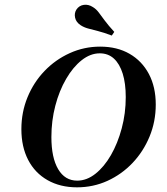

<svg xmlns="http://www.w3.org/2000/svg" viewBox="-20 -779 704 810"><path d="M304.8 11.3Q233.9 11.3 180.6 -19Q127.4 -49.2 98.8 -104.4Q70.2 -159.7 70.2 -233.9Q70.2 -305.6 96 -368.5Q121.8 -431.5 167.7 -479.4Q213.7 -527.4 274.2 -554.8Q334.7 -582.3 402.4 -582.3Q474.2 -582.3 526.6 -552Q579 -521.8 608.1 -466.9Q637.1 -412.1 637.1 -337.9Q637.1 -266.1 610.9 -202.8Q584.7 -139.5 539.1 -91.5Q493.5 -43.5 433.5 -16.1Q373.4 11.3 304.8 11.3ZM305.6 -16.9Q346 -16.9 382.7 -46Q419.4 -75 448 -124.6Q476.6 -174.2 493.5 -237.5Q510.5 -300.8 510.5 -369.4Q510.5 -427.4 497.6 -468.5Q484.7 -509.7 460.5 -531.9Q436.3 -554 400.8 -554Q361.3 -554 324.6 -525Q287.9 -496 258.9 -446Q229.8 -396 213.3 -332.7Q196.8 -269.4 196.8 -200.8Q196.8 -113.7 225.4 -65.3Q254 -16.9 305.6 -16.9ZM451.6 -629Q417.7 -641.9 393.1 -648Q368.5 -654 351.2 -658.9Q333.9 -663.7 320.2 -672.6Q300.8 -685.5 296.8 -704.4Q292.7 -723.4 302.4 -738.7Q313.7 -755.6 333.5 -758.5Q353.2 -761.3 371.8 -749.2Q385.5 -741.1 396.4 -726.6Q407.3 -712.1 422.2 -691.9Q437.1 -671.8 462.1 -644.4Z"/></svg>

Font: Playfair 5pt SemiExpanded Light
Style: Bold Italic
Weight: 700
Italic angle: -15.6°
Version: Version 2.001;gftools[0.9.30]